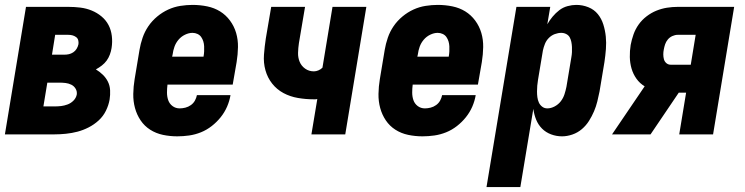

<svg xmlns="http://www.w3.org/2000/svg" viewBox="-20 -548 3040 783"><path d="M0 0 86 -520H259Q284 -520 308 -517Q332 -514 354 -505Q376 -496 394 -481Q412 -466 422.5 -446Q433 -426 436 -401.5Q439 -377 435 -352Q433 -339 428 -325.5Q423 -312 415 -301Q407 -290 395.5 -281Q384 -272 371 -265Q386 -256 399 -243.5Q412 -231 420 -215Q428 -199 429 -180Q430 -161 427 -142Q423 -119 412 -96.5Q401 -74 382.5 -57Q364 -40 341.5 -28.5Q319 -17 296 -11Q273 -5 249 -2.5Q225 0 202 0ZM192 -325H242Q252 -325 261 -327Q270 -329 278.5 -334.5Q287 -340 292.5 -349Q298 -358 300 -368Q301 -376 299 -384Q297 -392 290 -397Q283 -402 275 -404Q267 -406 258 -406H205ZM157 -114H202Q216 -114 229 -115.5Q242 -117 255.5 -122Q269 -127 279.5 -137.5Q290 -148 293 -162Q295 -175 288.5 -186Q282 -197 271 -202.5Q260 -208 247.5 -209.5Q235 -211 222 -211H173Z M703 8Q673 8 644.5 2Q616 -4 592.5 -19Q569 -34 553.5 -57Q538 -80 530.5 -107.5Q523 -135 523.5 -165Q524 -195 529 -225L549 -345Q553 -369 561.5 -394Q570 -419 585 -441Q600 -463 621 -480.5Q642 -498 666 -509Q690 -520 715.5 -524Q741 -528 765 -528Q796 -528 825 -522Q854 -516 877.5 -501.5Q901 -487 918 -464Q935 -441 943 -413.5Q951 -386 950.5 -356Q950 -326 945 -295L929 -203H663Q661 -187 661 -170.5Q661 -154 666 -139.5Q671 -125 683.5 -115.5Q696 -106 713 -106Q724 -106 736 -109Q748 -112 758.5 -119.5Q769 -127 775 -138Q781 -149 783 -160H920Q916 -136 906 -113Q896 -90 880 -70Q864 -50 843.5 -34Q823 -18 799.5 -8.5Q776 1 751.5 4.5Q727 8 703 8ZM682 -317H810Q812 -328 812.5 -338.5Q813 -349 812.5 -359.5Q812 -370 809 -379.5Q806 -389 800.5 -397Q795 -405 785.5 -409.5Q776 -414 765 -414Q750 -414 734.5 -406.5Q719 -399 708 -386Q697 -373 691.5 -357.5Q686 -342 684 -326Z M1250 0 1274 -144Q1270 -143 1266.5 -143Q1263 -143 1259 -143Q1227 -143 1195 -148.5Q1163 -154 1136 -168.5Q1109 -183 1090 -207Q1071 -231 1062.5 -261.5Q1054 -292 1056.5 -325Q1059 -358 1064 -391L1086 -520H1224L1199 -372Q1196 -352 1195.5 -332.5Q1195 -313 1202 -296Q1209 -279 1224.5 -268Q1240 -257 1260 -257Q1269 -257 1278.5 -261Q1288 -265 1295 -272L1336 -520H1474L1388 0Z M1703 8Q1673 8 1644.5 2Q1616 -4 1592.5 -19Q1569 -34 1553.5 -57Q1538 -80 1530.5 -107.5Q1523 -135 1523.5 -165Q1524 -195 1529 -225L1549 -345Q1553 -369 1561.5 -394Q1570 -419 1585 -441Q1600 -463 1621 -480.5Q1642 -498 1666 -509Q1690 -520 1715.5 -524Q1741 -528 1765 -528Q1796 -528 1825 -522Q1854 -516 1877.5 -501.5Q1901 -487 1918 -464Q1935 -441 1943 -413.5Q1951 -386 1950.5 -356Q1950 -326 1945 -295L1929 -203H1663Q1661 -187 1661 -170.5Q1661 -154 1666 -139.5Q1671 -125 1683.5 -115.5Q1696 -106 1713 -106Q1724 -106 1736 -109Q1748 -112 1758.5 -119.5Q1769 -127 1775 -138Q1781 -149 1783 -160H1920Q1916 -136 1906 -113Q1896 -90 1880 -70Q1864 -50 1843.5 -34Q1823 -18 1799.5 -8.5Q1776 1 1751.5 4.5Q1727 8 1703 8ZM1682 -317H1810Q1812 -328 1812.5 -338.5Q1813 -349 1812.5 -359.5Q1812 -370 1809 -379.5Q1806 -389 1800.5 -397Q1795 -405 1785.5 -409.5Q1776 -414 1765 -414Q1750 -414 1734.5 -406.5Q1719 -399 1708 -386Q1697 -373 1691.5 -357.5Q1686 -342 1684 -326Z M1964 215 2086 -520H2224L2212 -449Q2221 -465 2233.5 -480Q2246 -495 2261 -506.5Q2276 -518 2294.5 -523Q2313 -528 2330 -528Q2356 -528 2379.5 -518.5Q2403 -509 2418 -490.5Q2433 -472 2440.5 -448Q2448 -424 2450.5 -399Q2453 -374 2451 -348Q2449 -322 2445 -295L2425 -175Q2421 -155 2416 -134.5Q2411 -114 2402.5 -94Q2394 -74 2382 -55Q2370 -36 2353 -21.5Q2336 -7 2314.5 0.5Q2293 8 2272 8Q2249 8 2227.5 0Q2206 -8 2190.5 -23.5Q2175 -39 2166.5 -60Q2158 -81 2155 -104L2102 215ZM2212 -106Q2227 -106 2242 -114Q2257 -122 2267 -135Q2277 -148 2282 -163.5Q2287 -179 2290 -194L2310 -314Q2312 -325 2312.5 -335.5Q2313 -346 2312.5 -356.5Q2312 -367 2310 -377Q2308 -387 2303.5 -395.5Q2299 -404 2289.5 -409Q2280 -414 2269 -414Q2256 -414 2242.5 -409Q2229 -404 2218.5 -393.5Q2208 -383 2202.5 -369.5Q2197 -356 2194 -342L2174 -222Q2172 -210 2171 -198.5Q2170 -187 2170 -175Q2170 -163 2171.5 -151.5Q2173 -140 2177.5 -130Q2182 -120 2191 -113Q2200 -106 2212 -106Z M2476 0 2609 -196Q2589 -208 2575.5 -227Q2562 -246 2555.5 -268.5Q2549 -291 2548.5 -315.5Q2548 -340 2552 -365Q2556 -386 2563.5 -407.5Q2571 -429 2584.5 -448Q2598 -467 2617 -481.5Q2636 -496 2657 -504.5Q2678 -513 2700 -516.5Q2722 -520 2744 -520H2974L2888 0H2750L2778 -170H2748L2633 0ZM2797 -284 2817 -406H2744Q2733 -406 2722 -401Q2711 -396 2703.5 -387Q2696 -378 2692.5 -367.5Q2689 -357 2687 -346Q2685 -336 2685 -326Q2685 -316 2687.5 -306.5Q2690 -297 2697.5 -290.5Q2705 -284 2716 -284Z"/></svg>

Font: Iosevka Heavy Oblique
Style: Regular
Weight: 900
Italic angle: -9°
Monospace: yes
Designer: Belleve Invis
Foundry: Belleve Invis
Version: Version 32.5.0; ttfautohint (v1.8.4)